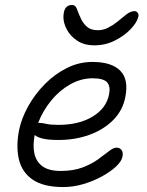

<svg xmlns="http://www.w3.org/2000/svg" viewBox="-20 -745 592 775"><path d="M235 10Q156 10 112.5 -19.5Q69 -49 56.5 -101Q44 -153 57 -220Q67 -268 94 -316.5Q121 -365 161 -405.5Q201 -446 250 -470.5Q299 -495 353 -495Q430 -495 465 -460Q500 -425 486 -354Q476 -300 437.5 -261Q399 -222 341.5 -201Q284 -180 216 -180Q176 -180 153 -185.5Q130 -191 120 -200Q112 -160 118.5 -127Q125 -94 150.5 -74.5Q176 -55 225 -55Q276 -55 313 -69Q350 -83 376 -102Q402 -121 420 -135Q438 -149 450 -149Q464 -149 471 -139Q478 -129 474 -111Q470 -93 448 -72.5Q426 -52 391.5 -33Q357 -14 316.5 -2Q276 10 235 10ZM140 -249Q151 -249 167 -245Q183 -241 216 -241Q299 -241 354 -274.5Q409 -308 420 -363Q427 -396 412.5 -412.5Q398 -429 354 -429Q307 -429 263.5 -404.5Q220 -380 186.5 -339Q153 -298 134 -249ZM361 -562Q320 -562 292 -580.5Q264 -599 250 -625.5Q236 -652 236 -675Q236 -725 271 -725Q285 -725 291 -707.5Q297 -690 307 -669Q316 -650 331.5 -636.5Q347 -623 376 -623Q396 -623 416 -633Q436 -643 452 -656Q474 -674 490.5 -687Q507 -700 523 -700Q531 -700 536 -693Q541 -686 538 -676Q532 -653 506.5 -626.5Q481 -600 443 -581Q405 -562 361 -562Z"/></svg>

Font: Shantell Sans Normal
Style: Italic
Weight: 300
Italic angle: -11.31°
Designer: Stephen Nixon, Anya Danilova, Shantell Martin
Foundry: Arrow Type
Version: Version 1.008;[a672d596b]